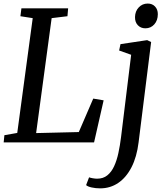

<svg xmlns="http://www.w3.org/2000/svg" viewBox="-20 -789 913 1064"><path d="M0.4 0 4.3 -39.8 75.6 -52.3 161.3 -688.5 93.1 -699.1 98.7 -743H357.6L353.8 -699.1L266.2 -688.5L180.2 -51.5L416.7 -57.2L496.7 -242.6L554.3 -233L501.3 0ZM748.1 -0.7Q738.1 80.9 708.7 138Q679.3 195 635 224.9Q590.7 254.8 535.2 254.8Q510.2 254.8 488.1 249.9Q466.1 245.1 457.2 236.8L473.6 193.7Q480.6 196.4 493.8 198.8Q507 201.2 518.3 201.2Q551.8 201.2 574.6 182.8Q597.5 164.5 612.3 132.5Q627.2 100.4 636.1 58.8Q645.1 17.2 650.8 -29.2L706.8 -485.4L640.2 -509.1L647.7 -544.4L795.6 -566.6L817.5 -556ZM785.6 -632.1Q760.3 -632.1 744 -649.1Q727.6 -666.2 728.2 -694.6Q728.9 -727 749 -748.1Q769 -769.3 798.6 -769.3Q823.9 -769.3 839.3 -752.8Q854.8 -736.3 854.6 -710.2Q854.5 -675.7 835 -653.9Q815.5 -632.1 785.6 -632.1Z"/></svg>

Font: Merriweather Light
Style: Italic
Weight: 300
Italic angle: -7.8°
Designer: Eben Sorkin
Foundry: Eben Sorkin
Version: Version 2.101